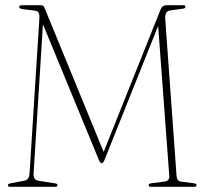

<svg xmlns="http://www.w3.org/2000/svg" viewBox="-20 -720 782 740"><path d="M201.5 -6.5Q201.5 0 193 0H19Q10.5 0 10.5 -6.5Q10.5 -11.5 21 -13.5L71 -23Q83.5 -25 88.2 -32Q93 -39 94 -52.5L132 -652.5Q132.5 -662.5 129.2 -670Q126 -677.5 117.5 -678.5L69.5 -684.5Q54 -686.5 54 -693Q54 -700 66 -700H137Q148 -700 151.5 -690L379.5 -134.5L599 -683.5Q605.5 -700 622 -700H686Q694.5 -700 694.5 -694Q694.5 -687.5 684.5 -686.5L637 -680Q624.5 -678 620.2 -670Q616 -662 617 -644L660.5 -42Q662 -21.5 678 -20L727.5 -13.5Q737.5 -12.5 737.5 -6.5Q737.5 0 729 0H561.5Q553 0 553 -6.5Q553 -12.5 562.5 -13.5L612 -20Q633.5 -22 632.5 -41L589.5 -620L383 -104Q378 -91 371.5 -91Q366 -91 360.5 -105L145.5 -626.5L109.5 -52.5Q107.5 -26.5 128 -23.5L191 -13.5Q201.5 -12.5 201.5 -6.5Z"/></svg>

Font: Fraunces 144pt S050 Thin
Style: Regular
Weight: 100
Version: Version 1.000; ttfautohint (v1.8.3)